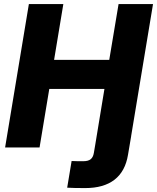

<svg xmlns="http://www.w3.org/2000/svg" viewBox="-20 -748 796 974"><path d="M320.8 204.1 343.3 68.8Q352.5 69.3 368.9 69.6Q385.3 69.8 402.3 69.8Q427.7 69.8 440.2 59.6Q452.6 49.3 456.1 27.8L470.7 -58.1H645.5L629.4 37.1Q615.7 121.1 561 163.6Q506.3 206.1 412.1 206.1Q383.8 206.1 359.9 205.6Q335.9 205.1 320.8 204.1ZM5.9 0 126.5 -727.5H301.3L254.4 -444.3H534.2L581.5 -727.5H756.3L635.7 0H460.9L509.8 -296.9H230L180.7 0Z"/></svg>

Font: Inter 28pt ExtraBold
Style: Italic
Weight: 800
Italic angle: -9.3988°
Designer: Rasmus Andersson
Foundry: rsms
Version: Version 4.001;git-66647c0bb